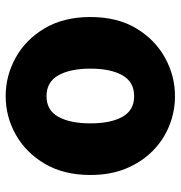

<svg xmlns="http://www.w3.org/2000/svg" viewBox="0 -623 637 677"><g transform="rotate(90 318.5 -284.5)"><path d="M319 14Q247 14 183 -21.5Q119 -57 79.5 -124Q40 -191 40 -285Q40 -379 79.5 -445.5Q119 -512 183 -547.5Q247 -583 319 -583Q373 -583 423 -563Q473 -543 512 -504.5Q551 -466 574 -411Q597 -356 597 -285Q597 -191 557.5 -124Q518 -57 454.5 -21.5Q391 14 319 14ZM319 -130Q369 -130 392 -172Q415 -214 415 -285Q415 -356 392 -397.5Q369 -439 319 -439Q269 -439 245.5 -397.5Q222 -356 222 -285Q222 -214 245.5 -172Q269 -130 319 -130Z"/></g></svg>

Font: Source Han Sans TC Heavy
Style: Regular
Weight: 900
Designer: Ryoko NISHIZUKA Ë•øÂ°öÊ∂ºÂ≠ê (kana, bopomofo & ideographs); Paul D. Hunt (Latin, Greek & Cyrillic); Sandoll Communicatio
Foundry: Adobe
Version: Version 2.004;hotconv 1.0.118;makeotfexe 2.5.65603